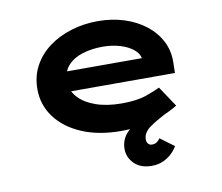

<svg xmlns="http://www.w3.org/2000/svg" viewBox="-81 -640 1093 944"><g transform="rotate(-10 465.5 -168.5)"><path d="M603 205Q548 205 516.5 174Q485 143 485 100Q485 56 514 23Q543 -10 594 -39Q645 -68 711 -96L738 -48Q669 -14 632.5 12Q596 38 596 72Q596 85 603 93.5Q610 102 622 102Q636 102 645.5 96Q655 90 663 78L732 129Q722 147 704 164.5Q686 182 660.5 193.5Q635 205 603 205ZM484 10Q373 10 289.5 -25.5Q206 -61 160 -123Q114 -185 114 -263Q114 -328 142 -379.5Q170 -431 218.5 -467Q267 -503 330.5 -522.5Q394 -542 464 -542Q535 -542 595.5 -522.5Q656 -503 701.5 -467.5Q747 -432 772 -383Q797 -334 795 -274L794 -225H231L208 -325H664L647 -302V-322Q643 -349 617.5 -369.5Q592 -390 552.5 -402Q513 -414 466 -414Q412 -414 366 -400Q320 -386 292 -355.5Q264 -325 264 -275Q264 -232 294.5 -197.5Q325 -163 380.5 -143Q436 -123 511 -123Q587 -123 634 -139.5Q681 -156 704 -168L772 -66Q735 -43 689 -25.5Q643 -8 591 1Q539 10 484 10Z"/></g></svg>

Font: Lexend Zetta
Style: Bold
Weight: 700
Designer: Bonnie Shaver-Troup, Thomas Jockin
Foundry: Lexend
Version: Version 1.007